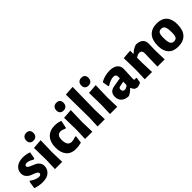

<svg xmlns="http://www.w3.org/2000/svg" viewBox="212 -1824 2952 2952"><g transform="rotate(-45 1688.5 -348.0)"><path d="M223 -477Q295 -477 359 -453L339 -340L320 -334Q253 -376 205 -376Q185 -376 174 -366.5Q163 -357 163 -344Q163 -326 184 -313Q205 -300 235.5 -288.5Q266 -277 296.5 -262Q327 -247 348 -217.5Q369 -188 369 -147Q369 -81 319.5 -35Q270 11 172 11Q98 11 15 -17L34 -137L48 -147Q81 -120 121.5 -104Q162 -88 191 -88Q213 -88 224.5 -98Q236 -108 236 -123Q236 -144 203.5 -161Q171 -178 132.5 -190.5Q94 -203 61.5 -236.5Q29 -270 29 -321Q29 -390 81 -433.5Q133 -477 223 -477Z M530 -707Q567 -707 587 -686.5Q607 -666 607 -628Q607 -588 584.5 -565Q562 -542 523 -542Q486 -542 465.5 -562.5Q445 -583 445 -621Q445 -661 467.5 -684Q490 -707 530 -707ZM447 0 454 -191 449 -458 606 -470 599 -207 605 0Z M918 -478Q987 -478 1041 -454L1015 -330L1003 -325Q950 -350 918 -350Q837 -350 837 -243Q837 -113 928 -113Q964 -113 1021 -134L1033 -125L1017 -6Q957 11 893 11Q795 11 740.5 -51.5Q686 -114 686 -227Q686 -345 747 -411.5Q808 -478 918 -478Z M1185 -707Q1222 -707 1242 -686.5Q1262 -666 1262 -628Q1262 -588 1239.5 -565Q1217 -542 1178 -542Q1141 -542 1120.5 -562.5Q1100 -583 1100 -621Q1100 -661 1122.5 -684Q1145 -707 1185 -707ZM1102 0 1109 -191 1104 -458 1261 -470 1254 -207 1260 0Z M1533 -702 1525 -207 1532 0H1374L1382 -192L1376 -691Z M1727 -707Q1764 -707 1784 -686.5Q1804 -666 1804 -628Q1804 -588 1781.5 -565Q1759 -542 1720 -542Q1683 -542 1662.5 -562.5Q1642 -583 1642 -621Q1642 -661 1664.5 -684Q1687 -707 1727 -707ZM1644 0 1651 -191 1646 -458 1803 -470 1796 -207 1802 0Z M2110 -478Q2193 -478 2239 -442.5Q2285 -407 2285 -341Q2285 -324 2280 -235Q2275 -146 2275 -132Q2275 -106 2295 -106Q2304 -106 2317 -110L2328 -101L2314 -18Q2281 5 2233 9Q2170 3 2152 -63H2145Q2095 -10 2043 10Q1969 9 1926.5 -30Q1884 -69 1884 -136Q1884 -239 1992 -257L2140 -282V-311Q2140 -342 2126.5 -355.5Q2113 -369 2083 -369Q2024 -369 1939 -315L1929 -322L1911 -425Q2005 -478 2110 -478ZM2140 -208 2054 -191Q2024 -185 2024 -152Q2024 -128 2036.5 -115Q2049 -102 2071 -102Q2103 -102 2139 -136Z M2552 -470 2551 -401H2558Q2612 -452 2678 -474Q2753 -474 2792.5 -439.5Q2832 -405 2831 -341L2827 -207L2833 0H2675L2683 -279Q2685 -348 2627 -348Q2592 -348 2551 -318V-207L2558 0H2400L2407 -191L2401 -458Z M3137 -478Q3243 -478 3298.5 -418Q3354 -358 3354 -243Q3354 -119 3294.5 -54Q3235 11 3122 11Q3016 11 2960.5 -49Q2905 -109 2905 -223Q2905 -347 2964.5 -412.5Q3024 -478 3137 -478ZM3126 -371Q3086 -371 3069.5 -344.5Q3053 -318 3053 -252Q3053 -162 3070.5 -127.5Q3088 -93 3133 -93Q3172 -93 3188.5 -119.5Q3205 -146 3205 -213Q3205 -302 3187.5 -336.5Q3170 -371 3126 -371Z"/></g></svg>

Font: Alegreya Sans SC ExtraBold
Style: Regular
Weight: 800
Designer: Juan Pablo del Peral
Foundry: Huerta Tipografica
Version: Version 2.007